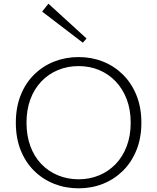

<svg xmlns="http://www.w3.org/2000/svg" viewBox="-20 -1010 853 1043"><path d="M407 13Q336 13 274 -11.5Q212 -36 165 -82.5Q118 -129 92 -195Q66 -261 66 -343Q66 -426 92 -492Q118 -558 165 -604.5Q212 -651 274 -675.5Q336 -700 407 -700Q478 -700 539.5 -675.5Q601 -651 648 -604.5Q695 -558 721.5 -492Q748 -426 748 -343Q748 -261 721.5 -195Q695 -129 648 -82.5Q601 -36 539.5 -11.5Q478 13 407 13ZM407 -36Q467 -36 518.5 -57.5Q570 -79 608.5 -119Q647 -159 668.5 -216Q690 -273 690 -343Q690 -414 668.5 -470.5Q647 -527 608.5 -567.5Q570 -608 518.5 -629.5Q467 -651 407 -651Q347 -651 295 -629.5Q243 -608 204.5 -567.5Q166 -527 145 -470.5Q124 -414 124 -343Q124 -273 145 -216Q166 -159 204.5 -119Q243 -79 295 -57.5Q347 -36 407 -36ZM430 -778 209 -947 243 -990 450 -801Z"/></svg>

Font: BioRhyme Light
Style: Regular
Weight: 300
Designer: Aoife Mooney
Foundry: Aoife Mooney Type
Version: Version 1.600;gftools[0.9.33]